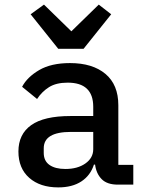

<svg xmlns="http://www.w3.org/2000/svg" viewBox="-20 -802 640 834"><path d="M492 0Q445 0 421.5 -24Q398 -48 393 -87H388Q373 -40 333.5 -14Q294 12 233 12Q154 12 107 -29.5Q60 -71 60 -144Q60 -219 115.5 -258.5Q171 -298 286 -298H385V-338Q385 -443 274 -443Q224 -443 193 -423.5Q162 -404 141 -372L76 -425Q98 -467 150 -497.5Q202 -528 284 -528Q382 -528 438 -481Q494 -434 494 -345V-86H559V0ZM264 -68Q317 -68 351 -92Q385 -116 385 -154V-229H288Q170 -229 170 -158V-138Q170 -103 195 -85.5Q220 -68 264 -68ZM233 -590 113 -740 171 -782 290 -666 409 -782 463 -740 343 -590Z"/></svg>

Font: IBM Plex Mono Medium
Style: Regular
Weight: 500
Monospace: yes
Designer: Mike Abbink, Paul van der Laan, Pieter van Rosmalen
Foundry: Bold Monday
Version: Version 2.3